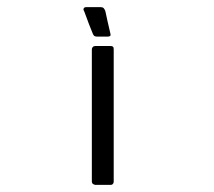

<svg xmlns="http://www.w3.org/2000/svg" viewBox="-20 -520 601 540"><path d="M248 -390.6Q262.7 -390.6 291 -390.6Q294.9 -390.6 297.9 -388.7Q299.8 -386.7 299.8 -381.8Q299.8 -257.8 299.8 -8.8Q299.8 -4.9 296.9 -2Q294.9 0 291 0Q276.4 0 248 0Q243.2 -1 241.2 -2.9Q238.3 -4.9 238.3 -10.7Q238.3 -133.8 238.3 -379.9Q238.3 -385.7 241.2 -387.7Q243.2 -390.6 248 -390.6ZM223.6 -500Q236.3 -500 262.7 -500Q268.6 -500 271.5 -497.1Q274.4 -494.1 276.4 -488.3Q280.3 -468.8 290 -427.7Q292 -421.9 290 -418.9Q287.1 -417 282.2 -417Q273.4 -417 253.9 -417Q248 -417 245.1 -418.9Q242.2 -421.9 241.2 -424.8Q232.4 -445.3 216.8 -488.3Q214.8 -491.2 214.8 -493.2Q214.8 -495.1 215.8 -497.1Q217.8 -500 223.6 -500Z"/></svg>

Font: Lega 2020-21MOD
Style: Regular
Weight: 400
Designer: SIL Open Font License
Foundry: SIL Open Font License
Version: Version 1.00;July 1, 2020;FontCreator 13.0.0.2670 32-bit